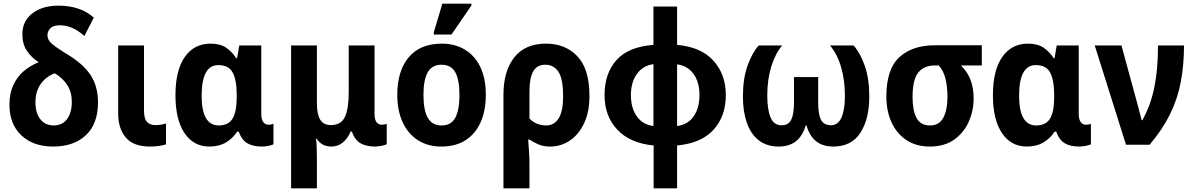

<svg xmlns="http://www.w3.org/2000/svg" viewBox="-20 -796 6563 1056"><path d="M272 10Q163 10 97.5 -51.5Q32 -113 32 -220Q32 -283 53.5 -329Q75 -375 111.5 -405.5Q148 -436 193 -454Q152 -480 127.5 -517Q103 -554 103 -607Q103 -681 158.5 -723Q214 -765 302 -765Q360 -765 409 -749Q458 -733 496 -699L444 -598Q411 -628 377 -642.5Q343 -657 310 -657Q273 -657 257 -640.5Q241 -624 241 -603Q241 -576 265 -555.5Q289 -535 339 -504Q435 -448 477 -385Q519 -322 519 -233Q519 -115 452.5 -52.5Q386 10 272 10ZM275 -106Q323 -106 349 -141.5Q375 -177 375 -236Q375 -289 350.5 -327.5Q326 -366 281 -393Q232 -374 203.5 -333.5Q175 -293 175 -233Q175 -174 202 -140Q229 -106 275 -106Z M805 10Q714 10 672 -39.5Q630 -89 630 -171V-546H772V-188Q772 -142 789 -125Q806 -108 834 -108Q850 -108 864 -110Q878 -112 893 -117V-2Q876 4 852 7Q828 10 805 10Z M1132 10Q1044 10 994.5 -64.5Q945 -139 945 -271Q945 -410 996.5 -483Q1048 -556 1138 -556Q1191 -556 1224 -533.5Q1257 -511 1279 -476H1284L1296 -546H1417V-170Q1417 -138 1428.5 -124Q1440 -110 1456 -110Q1472 -110 1484 -115V-3Q1478 2 1457 6Q1436 10 1421 10Q1370 10 1339.5 -8.5Q1309 -27 1293 -72H1284Q1262 -36 1223.5 -13Q1185 10 1132 10ZM1183 -106Q1236 -106 1259 -143.5Q1282 -181 1282 -263V-272Q1282 -355 1260 -396.5Q1238 -438 1181 -438Q1134 -438 1111.5 -395Q1089 -352 1089 -270Q1089 -106 1183 -106Z M1581 240V-546H1723V-227Q1723 -168 1741 -138Q1759 -108 1800 -108Q1856 -108 1877 -153Q1898 -198 1898 -287V-546H2040V-170Q2040 -138 2051 -124Q2062 -110 2079 -110Q2095 -110 2107 -115V-3Q2100 2 2079 6Q2058 10 2044 10Q1993 10 1962 -8.5Q1931 -27 1915 -73H1909Q1872 10 1802 10Q1749 10 1721 -34H1718Q1721 -15 1722 19Q1723 53 1723 80V240Z M2652 -274Q2652 -189 2624 -125Q2596 -61 2541.5 -25.5Q2487 10 2407 10Q2333 10 2278.5 -25Q2224 -60 2194.5 -124Q2165 -188 2165 -274Q2165 -406 2228 -481Q2291 -556 2410 -556Q2481 -556 2536 -523.5Q2591 -491 2621.5 -428Q2652 -365 2652 -274ZM2309 -274Q2309 -191 2332.5 -148.5Q2356 -106 2409 -106Q2461 -106 2484 -148.5Q2507 -191 2507 -274Q2507 -357 2484 -398.5Q2461 -440 2408 -440Q2356 -440 2332.5 -398.5Q2309 -357 2309 -274ZM2366 -606V-619L2413 -776H2573V-766L2463 -606Z M2749 240V-274Q2749 -405 2808.5 -480.5Q2868 -556 2983 -556Q3090 -556 3156 -486Q3222 -416 3222 -268Q3222 -181 3193 -119Q3164 -57 3115 -23.5Q3066 10 3006 10Q2970 10 2943.5 -1Q2917 -12 2893 -28H2885Q2887 0 2889.5 36.5Q2892 73 2892 103V240ZM2984 -106Q3027 -106 3052 -144Q3077 -182 3077 -268Q3077 -362 3051.5 -401Q3026 -440 2979 -440Q2934 -440 2913 -404Q2892 -368 2892 -289V-144Q2910 -125 2934 -115.5Q2958 -106 2984 -106Z M3575 240V4Q3446 -8 3375.5 -82.5Q3305 -157 3305 -273Q3305 -392 3370.5 -465.5Q3436 -539 3574 -549V-760H3704V-549Q3835 -538 3903.5 -462.5Q3972 -387 3972 -273Q3972 -157 3904.5 -82.5Q3837 -8 3704 4V240ZM3574 -103V-443Q3517 -436 3483.5 -390Q3450 -344 3450 -273Q3450 -202 3482.5 -156Q3515 -110 3574 -103ZM3704 -103Q3763 -110 3795 -156Q3827 -202 3827 -273Q3827 -345 3794 -390Q3761 -435 3704 -442Z M4263 10Q4197 10 4153 -24.5Q4109 -59 4087.5 -121Q4066 -183 4066 -265Q4066 -364 4091.5 -435Q4117 -506 4153 -546H4282Q4244 -501 4222 -430Q4200 -359 4200 -270Q4200 -194 4218 -150.5Q4236 -107 4279 -107Q4317 -107 4332 -138Q4347 -169 4347 -233V-372H4480V-233Q4480 -168 4495 -138Q4510 -108 4549 -107Q4590 -107 4608.5 -150.5Q4627 -194 4627 -268Q4627 -353 4606.5 -425Q4586 -497 4545 -546H4675Q4713 -502 4737 -432Q4761 -362 4761 -265Q4761 -141 4712 -65.5Q4663 10 4563 10Q4448 10 4416 -106H4411Q4378 10 4263 10Z M5094 10Q5019 10 4965.5 -25.5Q4912 -61 4883.5 -123Q4855 -185 4855 -266Q4855 -416 4926.5 -481.5Q4998 -547 5122 -547H5380V-436H5265Q5302 -400 5318.5 -355Q5335 -310 5335 -255Q5335 -188 5308.5 -127.5Q5282 -67 5228.5 -28.5Q5175 10 5094 10ZM5095 -106Q5146 -106 5168.5 -149Q5191 -192 5191 -262Q5191 -319 5180 -363.5Q5169 -408 5143 -436H5121Q5062 -436 5030.5 -397Q4999 -358 4999 -263Q4999 -188 5021 -147Q5043 -106 5095 -106Z M5628 10Q5540 10 5490.5 -64.5Q5441 -139 5441 -271Q5441 -410 5492.5 -483Q5544 -556 5634 -556Q5687 -556 5720 -533.5Q5753 -511 5775 -476H5780L5792 -546H5913V-170Q5913 -138 5924.5 -124Q5936 -110 5952 -110Q5968 -110 5980 -115V-3Q5974 2 5953 6Q5932 10 5917 10Q5866 10 5835.5 -8.5Q5805 -27 5789 -72H5780Q5758 -36 5719.5 -13Q5681 10 5628 10ZM5679 -106Q5732 -106 5755 -143.5Q5778 -181 5778 -263V-272Q5778 -355 5756 -396.5Q5734 -438 5677 -438Q5630 -438 5607.5 -395Q5585 -352 5585 -270Q5585 -106 5679 -106Z M6173 0 6001 -546H6148L6232 -238Q6239 -214 6246.5 -184.5Q6254 -155 6259 -135H6263Q6308 -215 6328.5 -314Q6349 -413 6349 -546H6492Q6492 -439 6474.5 -346Q6457 -253 6415.5 -168.5Q6374 -84 6303 0Z"/></svg>

Font: Noto Sans SemiCondensed
Style: Bold
Weight: 700
Width: 4
Designer: Monotype Design Team
Foundry: Monotype Imaging Inc.
Version: Version 2.013; ttfautohint (v1.8.4.7-5d5b)